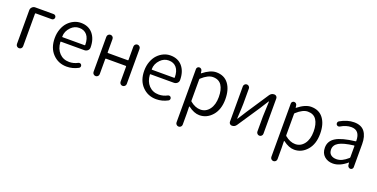

<svg xmlns="http://www.w3.org/2000/svg" viewBox="-22 -1340 4630 2360"><g transform="rotate(20 2293.0 -160.0)"><path d="M94.7 -40V-482.4Q94.7 -505.9 111.8 -522.9Q128.9 -540 152.3 -540H392.6Q406.2 -540 416 -530.3Q425.8 -520.5 425.8 -506.3Q425.8 -492.2 416 -482.4Q406.2 -472.7 392.6 -472.7H183.6Q175.8 -472.7 175.8 -465.8V-40Q175.8 -23.4 164.1 -11.7Q152.3 0 135.7 0Q119.1 0 106.9 -11.7Q94.7 -23.4 94.7 -40Z M761.7 12.7Q652.3 12.7 579.1 -63.5Q505.9 -139.6 505.9 -268.6Q505.9 -333 526.4 -387.7Q546.9 -442.4 580.6 -478Q614.3 -513.7 657.2 -533.7Q700.2 -553.7 747.1 -553.7Q845.7 -553.7 902.3 -488.3Q960 -420.9 960 -308.6Q960 -285.2 942.4 -268.6Q923.8 -252 898.4 -252H594.7Q586.9 -252 587.9 -245.1Q592.8 -157.2 643.1 -104.5Q693.4 -51.8 772.5 -51.8Q830.1 -51.8 882.8 -80.1Q893.6 -85.9 905.8 -83Q918 -80.1 923.8 -69.3Q930.7 -57.6 927.2 -44.9Q923.8 -32.2 913.1 -26.4Q840.8 12.7 761.7 12.7ZM586.9 -316.4Q586.9 -310.5 593.8 -310.5H880.9Q887.7 -310.5 887.7 -318.4Q887.7 -318.4 887.7 -318.4Q886.7 -401.4 850.1 -444.8Q813.5 -488.3 748 -488.3Q687.5 -488.3 641.6 -442.4Q586.9 -386.7 586.9 -316.4Z M1096.7 -40V-499Q1096.7 -516.6 1108.9 -528.3Q1121.1 -540 1137.7 -540Q1154.3 -540 1166 -528.3Q1177.7 -516.6 1177.7 -499V-325.2Q1177.7 -318.4 1185.5 -318.4H1442.4Q1450.2 -318.4 1450.2 -325.2V-499Q1450.2 -516.6 1461.9 -528.3Q1473.6 -540 1490.2 -540Q1506.8 -540 1519 -528.3Q1531.2 -516.6 1531.2 -499V-40Q1531.2 -23.4 1519 -11.7Q1506.8 0 1490.2 0Q1473.6 0 1461.9 -11.7Q1450.2 -23.4 1450.2 -40V-237.3Q1450.2 -245.1 1442.4 -245.1H1185.5Q1177.7 -245.1 1177.7 -237.3V-40Q1177.7 -23.4 1166 -11.7Q1154.3 0 1137.7 0Q1121.1 0 1108.9 -11.7Q1096.7 -23.4 1096.7 -40Z M1932.6 12.7Q1823.2 12.7 1750 -63.5Q1676.8 -139.6 1676.8 -268.6Q1676.8 -333 1697.3 -387.7Q1717.8 -442.4 1751.5 -478Q1785.2 -513.7 1828.1 -533.7Q1871.1 -553.7 1918 -553.7Q2016.6 -553.7 2073.2 -488.3Q2130.9 -420.9 2130.9 -308.6Q2130.9 -285.2 2113.3 -268.6Q2094.7 -252 2069.3 -252H1765.6Q1757.8 -252 1758.8 -245.1Q1763.7 -157.2 1814 -104.5Q1864.3 -51.8 1943.4 -51.8Q2001 -51.8 2053.7 -80.1Q2064.5 -85.9 2076.7 -83Q2088.9 -80.1 2094.7 -69.3Q2101.6 -57.6 2098.1 -44.9Q2094.7 -32.2 2084 -26.4Q2011.7 12.7 1932.6 12.7ZM1757.8 -316.4Q1757.8 -310.5 1764.6 -310.5H2051.8Q2058.6 -310.5 2058.6 -318.4Q2058.6 -318.4 2058.6 -318.4Q2057.6 -401.4 2021 -444.8Q1984.4 -488.3 1918.9 -488.3Q1858.4 -488.3 1812.5 -442.4Q1757.8 -386.7 1757.8 -316.4Z M2267.6 194.3V-503.9Q2267.6 -517.6 2277.3 -527.3Q2287.1 -537.1 2300.8 -537.1Q2315.4 -537.1 2325.7 -527.8Q2335.9 -518.6 2337.9 -504.9L2341.8 -475.6Q2341.8 -474.6 2343.3 -474.6Q2344.7 -474.6 2345.7 -475.6Q2441.4 -551.8 2518.6 -551.8Q2623 -551.8 2678.7 -477.5Q2734.4 -403.3 2734.4 -276.4Q2734.4 -142.6 2665.5 -63.5Q2596.7 15.6 2499 15.6Q2429.7 15.6 2352.5 -43Q2350.6 -43.9 2348.6 -43Q2346.7 -42 2346.7 -40L2348.6 47.9V194.3Q2348.6 210.9 2336.9 222.7Q2325.2 234.4 2308.6 234.4Q2292 234.4 2279.8 222.7Q2267.6 210.9 2267.6 194.3ZM2487.3 -53.7Q2558.6 -53.7 2604 -113.8Q2649.4 -173.8 2649.4 -275.4Q2649.4 -372.1 2613.3 -427.2Q2577.1 -482.4 2500 -482.4Q2434.6 -482.4 2354.5 -409.2Q2348.6 -404.3 2348.6 -397.5V-120.1Q2348.6 -112.3 2354.5 -107.4Q2420.9 -53.7 2487.3 -53.7Z M2919.9 0Q2904.3 0 2893.1 -10.7Q2881.8 -21.5 2881.8 -37.1V-501Q2881.8 -516.6 2893.6 -528.3Q2905.3 -540 2921.4 -540Q2937.5 -540 2949.2 -528.3Q2960.9 -516.6 2960.9 -501V-303.7Q2960.9 -260.7 2952.1 -106.4Q2952.1 -103.5 2954.6 -103.5Q2957 -103.5 2958 -106.4Q2967.8 -122.1 2994.1 -162.6Q3020.5 -203.1 3030.3 -219.7L3221.7 -508.8Q3243.2 -540 3281.2 -540Q3296.9 -540 3308.1 -528.8Q3319.3 -517.6 3319.3 -502V-39.1Q3319.3 -23.4 3307.6 -11.7Q3295.9 0 3279.8 0Q3263.7 0 3252 -11.7Q3240.2 -23.4 3240.2 -39.1V-235.4Q3240.2 -252 3248 -433.6Q3248 -435.5 3246.1 -435.5Q3244.1 -435.5 3243.2 -434.6Q3187.5 -347.7 3170.9 -320.3L2977.5 -31.2Q2957 0 2919.9 0Z M3507.8 194.3V-503.9Q3507.8 -517.6 3517.6 -527.3Q3527.3 -537.1 3541 -537.1Q3555.7 -537.1 3565.9 -527.8Q3576.2 -518.6 3578.1 -504.9L3582 -475.6Q3582 -474.6 3583.5 -474.6Q3585 -474.6 3585.9 -475.6Q3681.6 -551.8 3758.8 -551.8Q3863.3 -551.8 3918.9 -477.5Q3974.6 -403.3 3974.6 -276.4Q3974.6 -142.6 3905.8 -63.5Q3836.9 15.6 3739.3 15.6Q3669.9 15.6 3592.8 -43Q3590.8 -43.9 3588.9 -43Q3586.9 -42 3586.9 -40L3588.9 47.9V194.3Q3588.9 210.9 3577.1 222.7Q3565.4 234.4 3548.8 234.4Q3532.2 234.4 3520 222.7Q3507.8 210.9 3507.8 194.3ZM3727.5 -53.7Q3798.8 -53.7 3844.2 -113.8Q3889.6 -173.8 3889.6 -275.4Q3889.6 -372.1 3853.5 -427.2Q3817.4 -482.4 3740.2 -482.4Q3674.8 -482.4 3594.7 -409.2Q3588.9 -404.3 3588.9 -397.5V-120.1Q3588.9 -112.3 3594.7 -107.4Q3661.1 -53.7 3727.5 -53.7Z M4244.1 12.7Q4175.8 12.7 4131.3 -27.3Q4086.9 -67.4 4086.9 -138.7Q4086.9 -225.6 4165 -272.9Q4243.2 -320.3 4415 -339.8Q4422.9 -340.8 4421.9 -348.6Q4420.9 -486.3 4307.6 -486.3Q4241.2 -486.3 4170.9 -444.3Q4159.2 -437.5 4146.5 -440.4Q4133.8 -443.4 4127 -454.1Q4120.1 -466.8 4123.5 -480Q4127 -493.2 4138.7 -500Q4231.4 -553.7 4320.3 -553.7Q4415 -553.7 4459 -495.6Q4502.9 -437.5 4502.9 -335V-33.2Q4502.9 -19.5 4493.2 -9.8Q4483.4 0 4469.7 0Q4456.1 0 4445.3 -9.8Q4434.6 -19.5 4432.6 -33.2L4429.7 -64.5Q4429.7 -66.4 4428.2 -66.4Q4426.8 -66.4 4424.8 -65.4Q4332 12.7 4244.1 12.7ZM4266.6 -52.7Q4304.7 -52.7 4340.3 -69.8Q4376 -86.9 4417 -123Q4421.9 -127.9 4421.9 -135.7V-278.3Q4421.9 -285.2 4417 -285.2Q4416 -285.2 4415 -285.2Q4280.3 -268.6 4223.1 -234.9Q4166 -201.2 4166 -143.6Q4166 -97.7 4193.8 -75.2Q4221.7 -52.7 4266.6 -52.7Z"/></g></svg>

Font: Gen Jyuu Gothic Normal
Style: Regular
Weight: 300
Designer: [Source Han Sans]
Ryoko NISHIZUKA  (kana & ideographs); Paul D. Hunt (Latin, Greek & Cyrillic); Wenlong ZHANG  (bopomofo
Version: Version 1.002.20150607